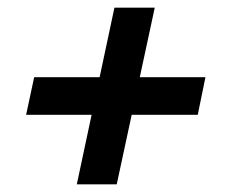

<svg xmlns="http://www.w3.org/2000/svg" viewBox="-20 -589 600 500"><path d="M278 -569H383L284 -109H180ZM515 -388 495 -290H48L69 -388Z"/></svg>

Font: Roboto Serif SemiBold
Style: Italic
Weight: 600
Italic angle: -10°
Version: Version 1.007